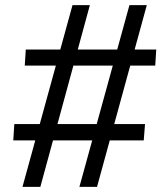

<svg xmlns="http://www.w3.org/2000/svg" viewBox="-20 -732 646 752"><path d="M291 0 487 -712H555L360 0ZM32 -182 36 -246H548L543 -182ZM68 0 264 -712H332L138 0ZM77 -475 81 -538H592L588 -475Z"/></svg>

Font: Muli Medium
Style: Italic
Weight: 500
Italic angle: -4.541°
Designer: Vernon Adams
Foundry: Vernon Adams
Version: Version 2.100; ttfautohint (v1.8.1.43-b0c9)